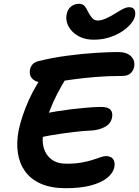

<svg xmlns="http://www.w3.org/2000/svg" viewBox="-20 -984 732 1011"><path d="M474 -775Q436 -775 407.5 -787Q379 -799 360 -819Q341 -839 333.5 -862.5Q326 -886 331 -909Q336 -935 354 -949.5Q372 -964 396 -964Q415 -964 425.5 -952Q436 -940 443 -923Q453 -904 464.5 -890Q476 -876 496 -876Q514 -876 539.5 -887.5Q565 -899 590 -915Q607 -926 626 -936Q645 -946 660 -946Q680 -946 687.5 -933.5Q695 -921 691 -900Q687 -880 668.5 -858Q650 -836 620.5 -817Q591 -798 553.5 -786.5Q516 -775 474 -775ZM326 7Q249 7 195.5 -16.5Q142 -40 112 -82Q82 -124 74 -179Q66 -234 78 -297Q86 -335 100 -376.5Q114 -418 133 -460Q152 -502 176 -541Q196 -578 225 -600Q254 -622 286 -622Q299 -622 310.5 -615Q322 -608 326.5 -594.5Q331 -581 322 -562Q303 -531 281 -489Q259 -447 240 -397Q221 -347 210 -293Q199 -243 210.5 -204.5Q222 -166 252 -144Q282 -122 330 -122Q376 -122 409.5 -128Q443 -134 467.5 -142Q492 -150 509 -156Q526 -162 538 -162Q564 -162 575.5 -146.5Q587 -131 582 -104Q576 -73 544.5 -47.5Q513 -22 458.5 -7.5Q404 7 326 7ZM184 -259Q160 -254 149 -262Q138 -270 136.5 -285.5Q135 -301 138 -318Q143 -343 165 -362Q187 -381 218 -387Q248 -393 282.5 -398.5Q317 -404 354 -408.5Q391 -413 430 -416.5Q469 -420 510 -421Q548 -421 561.5 -406.5Q575 -392 570 -365Q563 -332 533 -316Q503 -300 466 -297Q422 -295 382.5 -290.5Q343 -286 308 -281Q273 -276 241.5 -270.5Q210 -265 184 -259ZM219 -548Q172 -548 152 -568Q132 -588 138 -616Q140 -631 150 -643.5Q160 -656 182 -662Q254 -680 332.5 -690.5Q411 -701 482 -705.5Q553 -710 602 -710Q648 -710 670.5 -687Q693 -664 686 -631Q682 -611 667 -597.5Q652 -584 622 -584Q545 -584 481 -578.5Q417 -573 366 -566Q315 -559 278.5 -553.5Q242 -548 219 -548Z"/></svg>

Font: Shantell Sans SemiBold
Style: Italic
Weight: 600
Italic angle: -11°
Designer: Stephen Nixon, Anya Danilova, Shantell Martin
Foundry: Arrow Type
Version: Version 1.011;[c5ecc13dd]